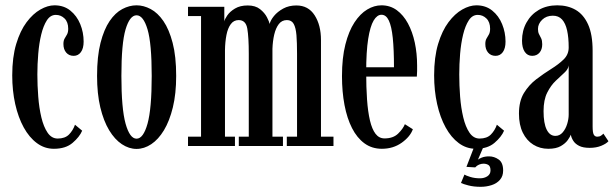

<svg xmlns="http://www.w3.org/2000/svg" viewBox="-20 -549 2309 722"><path d="M182.5 10.5Q147.5 10.5 118.8 -10.8Q90 -32 69.2 -69.8Q48.5 -107.5 37.2 -157.8Q26 -208 26 -265.5Q26 -334 41 -383.8Q56 -433.5 80 -465.5Q104 -497.5 131.8 -513.2Q159.5 -529 185 -529Q220 -529 244.5 -509.2Q269 -489.5 281.8 -458.2Q294.5 -427 294.5 -392.5Q294.5 -367 284.2 -353Q274 -339 257 -339Q239.5 -339 229 -351.2Q218.5 -363.5 218.5 -383.5Q218.5 -396.5 223 -404Q227.5 -411.5 232 -419.5Q236.5 -427.5 236.5 -441Q236.5 -466 222.8 -479.5Q209 -493 190 -493Q169.5 -493 156.2 -472.5Q143 -452 135 -419Q127 -386 123.8 -346.5Q120.5 -307 120.5 -269Q120.5 -228 123.8 -185.8Q127 -143.5 135.5 -107.8Q144 -72 159 -50Q174 -28 197 -28Q224.5 -28 239.5 -43.2Q254.5 -58.5 262 -80L289 -57.5Q279 -34 253 -11.8Q227 10.5 182.5 10.5Z M493.5 11Q465 11 438.2 -6.8Q411.5 -24.5 390.5 -59.2Q369.5 -94 357.2 -145.2Q345 -196.5 345 -263.5Q345 -337 358 -387.8Q371 -438.5 392.2 -469.8Q413.5 -501 440 -515Q466.5 -529 493.5 -529Q520 -529 546.5 -515Q573 -501 594.5 -469.8Q616 -438.5 629.2 -387.8Q642.5 -337 642.5 -263.5Q642.5 -196.5 630 -145.2Q617.5 -94 596.5 -59.2Q575.5 -24.5 548.8 -6.8Q522 11 493.5 11ZM493.5 -27.5Q519 -27.5 534.8 -84Q550.5 -140.5 550.5 -263.5Q550.5 -385.5 534.8 -438.5Q519 -491.5 493.5 -491.5Q468 -491.5 452.2 -438.5Q436.5 -385.5 436.5 -263.5Q436.5 -140.5 452.2 -84Q468 -27.5 493.5 -27.5Z M687 0V-35H736V-488.5H687V-523.5H823.5V-468Q824.5 -476 834.5 -490.8Q844.5 -505.5 863.8 -517Q883 -528.5 911.5 -528.5Q940.5 -528.5 958 -514.5Q975.5 -500.5 984 -483.8Q992.5 -467 994 -459Q997 -472.5 1010.2 -488.8Q1023.5 -505 1045 -516.8Q1066.5 -528.5 1094.5 -528.5Q1139.5 -528.5 1163.2 -491.5Q1187 -454.5 1187 -398.5V-35H1234V0H1058.5V-35H1097V-347Q1097 -388.5 1094.8 -416.5Q1092.5 -444.5 1084.5 -459Q1076.5 -473.5 1059 -473.5Q1040 -473.5 1028.5 -458.5Q1017 -443.5 1011.2 -419Q1005.5 -394.5 1004.5 -365.5V-35H1044V0H878V-35H915.5V-347Q915.5 -409 910 -441.2Q904.5 -473.5 877.5 -473.5Q859 -473.5 847.8 -458.2Q836.5 -443 831.5 -417.2Q826.5 -391.5 826 -360.5V-35H863.5V0Z M1416 10.5Q1378.5 10.5 1350.5 -10Q1322.5 -30.5 1303.8 -67.2Q1285 -104 1275.5 -154Q1266 -204 1266 -263Q1266 -331.5 1278.8 -381.8Q1291.5 -432 1313 -464.8Q1334.5 -497.5 1360.8 -513.2Q1387 -529 1414.5 -529Q1447 -529 1472 -510.8Q1497 -492.5 1514 -461Q1531 -429.5 1539.8 -388.8Q1548.5 -348 1548.5 -302.5Q1548.5 -292 1548.5 -281.8Q1548.5 -271.5 1547.5 -261H1350.5V-296H1461.5Q1461.5 -362.5 1457 -406.2Q1452.5 -450 1442.2 -471.8Q1432 -493.5 1414.5 -493.5Q1398 -493.5 1385 -471.8Q1372 -450 1364.5 -402.5Q1357 -355 1357 -278Q1357 -221 1360.2 -174.8Q1363.5 -128.5 1371.2 -95.8Q1379 -63 1392.2 -45.8Q1405.5 -28.5 1426 -28.5Q1458.5 -28.5 1477 -46.5Q1495.5 -64.5 1502.5 -82L1532.5 -63Q1522.5 -35 1490.5 -12.2Q1458.5 10.5 1416 10.5Z M1769 10.5Q1734 10.5 1705.2 -10.8Q1676.5 -32 1655.8 -69.8Q1635 -107.5 1623.8 -157.8Q1612.5 -208 1612.5 -265.5Q1612.5 -334 1627.5 -383.8Q1642.5 -433.5 1666.5 -465.5Q1690.5 -497.5 1718.2 -513.2Q1746 -529 1771.5 -529Q1806.5 -529 1831 -509.2Q1855.5 -489.5 1868.2 -458.2Q1881 -427 1881 -392.5Q1881 -367 1870.8 -353Q1860.5 -339 1843.5 -339Q1826 -339 1815.5 -351.2Q1805 -363.5 1805 -383.5Q1805 -396.5 1809.5 -404Q1814 -411.5 1818.5 -419.5Q1823 -427.5 1823 -441Q1823 -466 1809.2 -479.5Q1795.5 -493 1776.5 -493Q1756 -493 1742.8 -472.5Q1729.5 -452 1721.5 -419Q1713.5 -386 1710.2 -346.5Q1707 -307 1707 -269Q1707 -228 1710.2 -185.8Q1713.5 -143.5 1722 -107.8Q1730.5 -72 1745.5 -50Q1760.5 -28 1783.5 -28Q1811 -28 1826 -43.2Q1841 -58.5 1848.5 -80L1875.5 -57.5Q1865.5 -34 1839.5 -11.8Q1813.5 10.5 1769 10.5ZM1787.5 153.5Q1761.5 153.5 1741.2 148.2Q1721 143 1713.5 139L1726.5 107.5Q1731.5 111 1748 116.2Q1764.5 121.5 1785 121.5Q1801 121.5 1812.8 113.8Q1824.5 106 1824.5 92Q1824.5 76.5 1816.8 71.5Q1809 66.5 1798 66.5Q1790 66.5 1781.5 70Q1773 73.5 1767 80.5L1734 78.5L1764.5 -0.5H1799.5L1777 52Q1779.5 48.5 1791.2 43.8Q1803 39 1819 39Q1838.5 39 1855.2 50.8Q1872 62.5 1872 92.5Q1872 113.5 1860 127.2Q1848 141 1828.5 147.2Q1809 153.5 1787.5 153.5Z M2042 10.5Q2010.5 10.5 1985.5 -5Q1960.5 -20.5 1946 -50Q1931.5 -79.5 1931.5 -121.5Q1931.5 -168.5 1950.2 -199.2Q1969 -230 1997 -251.2Q2025 -272.5 2052.8 -289.8Q2080.5 -307 2099.5 -325.5Q2118.5 -344 2118.5 -370.5Q2118.5 -408 2112.5 -434.8Q2106.5 -461.5 2093.5 -475.8Q2080.5 -490 2059 -490Q2034.5 -490 2018.8 -474.8Q2003 -459.5 2003 -440Q2003 -428 2007 -420.5Q2011 -413 2015 -404.8Q2019 -396.5 2019 -382.5Q2019 -363 2008.8 -351Q1998.5 -339 1981 -339Q1963.5 -339 1953.2 -354.2Q1943 -369.5 1943 -396Q1943 -434 1959.8 -464.2Q1976.5 -494.5 2006.2 -511.8Q2036 -529 2075.5 -529Q2115 -529 2144.8 -511.8Q2174.5 -494.5 2191.5 -457Q2208.5 -419.5 2208.5 -358V-73.5Q2208.5 -50.5 2212.8 -42.8Q2217 -35 2226 -35Q2234.5 -35 2240.2 -39Q2246 -43 2249 -46.5L2268 -18Q2260.5 -9 2241.5 -1Q2222.5 7 2197.5 7Q2172.5 7 2157.8 -0.5Q2143 -8 2135.8 -19.5Q2128.5 -31 2126.5 -42.5Q2124 -35 2115 -22.2Q2106 -9.5 2088.5 0.5Q2071 10.5 2042 10.5ZM2068.5 -38Q2084.5 -38 2095.8 -51Q2107 -64 2112.8 -82.8Q2118.5 -101.5 2118.5 -118V-303Q2117 -289 2102.5 -275.8Q2088 -262.5 2069.8 -245.2Q2051.5 -228 2037.8 -200.8Q2024 -173.5 2024 -131Q2024 -85 2035.8 -61.5Q2047.5 -38 2068.5 -38Z"/></svg>

Font: Imbue Thin 10pt Medium
Style: Regular
Weight: 500
Version: Version 1.102